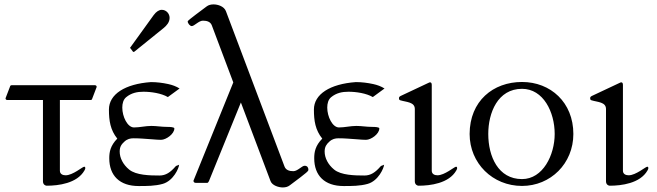

<svg xmlns="http://www.w3.org/2000/svg" viewBox="-20 -823 2957 864"><path d="M32.2 -439.5C27.3 -439.5 25.9 -436.5 24.4 -431.6L4.9 -380.9C4.9 -376 7.8 -373 12.7 -373H173.3V-7.3C173.3 7.8 184.1 12.7 190.4 12.7C242.2 12.7 326.7 2.4 359.9 -55.7C363.3 -61 363.8 -64.5 363.8 -66.4C363.8 -68.4 363.8 -72.8 358.9 -72.8C351.6 -72.8 307.6 -34.2 275.4 -34.2C263.2 -34.2 249.5 -39.1 249.5 -54.7V-373H387.7C389.6 -373 393.1 -374 393.6 -375.5L415 -431.6C415 -436.5 412.1 -439.5 407.2 -439.5Z M578.1 -590.8C579.1 -589.8 579.1 -589.4 581.5 -589.4C583 -589.4 583.5 -589.8 585 -590.8L716.3 -696.8C729.5 -707.5 743.2 -722.7 743.2 -742.7C743.2 -761.7 728 -778.8 708 -778.8C696.3 -778.8 683.6 -771.5 671.4 -754.9L567.4 -610.8C566.4 -609.9 565.4 -608.9 565.4 -607.9C565.4 -606.9 566.4 -606 567.4 -605ZM659.2 -453.6C542.5 -445.3 470.2 -398.9 470.2 -330.1C470.2 -279.8 476.6 -237.8 507.8 -199.2C476.6 -167.5 471.7 -138.7 471.7 -110.8C471.7 -33.2 518.1 14.2 604 14.2C640.1 14.2 678.2 14.2 712.4 4.4C760.3 -9.3 785.2 -66.4 786.1 -82C783.2 -79.1 773.4 -78.1 770.5 -74.7C747.1 -47.4 726.1 -33.2 697.8 -33.2C654.8 -33.2 592.3 -34.2 561 -60.1C533.7 -82.5 518.6 -112.3 518.6 -141.1C518.6 -163.1 527.3 -174.3 539.6 -185.5C552.7 -197.8 566.4 -200.7 581.1 -200.7C612.8 -200.7 629.9 -198.2 669.4 -195.8C681.2 -194.8 692.9 -193.8 704.6 -193.8C727.5 -193.8 764.6 -220.2 764.6 -245.1C764.6 -251 746.1 -252 731.9 -252C707 -252 684.6 -256.3 661.1 -256.3C633.8 -256.3 609.4 -249.5 583 -249.5C553.7 -249.5 530.3 -297.9 530.3 -338.9C530.3 -357.9 535.2 -375 547.4 -385.3C570.8 -404.8 597.2 -410.2 625.5 -410.2C660.6 -410.2 706.1 -403.3 735.4 -386.2L788.1 -424.8C772 -434.6 756.8 -440.4 736.8 -444.8C711.9 -450.2 685.5 -453.6 659.2 -453.6Z M996.6 -772.9C988.3 -794.4 960.9 -803.2 940.9 -803.2C929.7 -803.2 918.5 -800.8 909.7 -793.9C825.7 -731.4 824.7 -729 824.7 -726.6C824.7 -717.8 835 -705.6 842.8 -705.6C854.5 -705.6 874.5 -730 893.1 -730C910.6 -730 926.8 -725.6 933.1 -709L1029.8 -452.1L850.6 -9.8C850.6 -3.4 854.5 0 862.3 0H912.6C916.5 0 919.4 -6.8 920.4 -8.3L1064 -361.8L1197.3 -8.3C1204.6 11.7 1233.9 20.5 1252.4 20.5C1263.7 20.5 1274.9 18.1 1283.7 11.2C1367.7 -51.3 1367.7 -53.2 1367.7 -59.6C1367.7 -68.4 1363.3 -77.1 1350.6 -77.1C1338.9 -77.1 1318.8 -52.7 1300.3 -52.7C1282.7 -52.7 1266.6 -57.1 1260.3 -73.7Z M1581.5 -453.6C1464.8 -445.3 1392.6 -398.9 1392.6 -330.1C1392.6 -279.8 1398.9 -237.8 1430.2 -199.2C1398.9 -167.5 1394 -138.7 1394 -110.8C1394 -33.2 1440.4 14.2 1526.4 14.2C1562.5 14.2 1600.6 14.2 1634.8 4.4C1682.6 -9.3 1707.5 -66.4 1708.5 -82C1705.6 -79.1 1695.8 -78.1 1692.9 -74.7C1669.4 -47.4 1648.4 -33.2 1620.1 -33.2C1577.1 -33.2 1514.6 -34.2 1483.4 -60.1C1456.1 -82.5 1440.9 -112.3 1440.9 -141.1C1440.9 -163.1 1449.7 -174.3 1461.9 -185.5C1475.1 -197.8 1488.8 -200.7 1503.4 -200.7C1535.2 -200.7 1552.2 -198.2 1591.8 -195.8C1603.5 -194.8 1615.2 -193.8 1627 -193.8C1649.9 -193.8 1687 -220.2 1687 -245.1C1687 -251 1668.5 -252 1654.3 -252C1629.4 -252 1606.9 -256.3 1583.5 -256.3C1556.2 -256.3 1531.7 -249.5 1505.4 -249.5C1476.1 -249.5 1452.6 -297.9 1452.6 -338.9C1452.6 -357.9 1457.5 -375 1469.7 -385.3C1493.2 -404.8 1519.5 -410.2 1547.9 -410.2C1583 -410.2 1628.4 -403.3 1657.7 -386.2L1710.4 -424.8C1694.3 -434.6 1679.2 -440.4 1659.2 -444.8C1634.3 -450.2 1607.9 -453.6 1581.5 -453.6Z M2033.2 -55.7C2036.6 -61 2037.1 -64.5 2037.1 -66.4C2037.1 -68.4 2037.1 -72.8 2032.2 -72.8C2024.9 -72.8 1981 -34.2 1948.7 -34.2C1936.5 -34.2 1922.9 -39.1 1922.9 -54.7V-440.9C1922.9 -449.2 1919.9 -452.6 1914.6 -452.6C1913.1 -452.6 1909.7 -450.7 1907.2 -449.7L1782.7 -391.1C1776.9 -388.2 1775.4 -384.8 1775.4 -381.3C1775.4 -374 1777.8 -373 1781.7 -371.6C1808.6 -363.3 1846.7 -364.3 1846.7 -332.5V-7.3C1846.7 7.8 1857.4 12.7 1863.8 12.7C1915.5 12.7 2000 2.4 2033.2 -55.7Z M2329.1 13.7C2457.5 13.7 2560.1 -86.9 2560.1 -220.2C2560.1 -362.3 2457.5 -454.1 2329.1 -454.1C2199.2 -454.1 2093.8 -368.7 2093.3 -220.2C2093.3 -88.4 2196.8 13.7 2329.1 13.7ZM2476.1 -220.2C2476.1 -125.5 2423.3 -17.1 2329.1 -17.1C2221.7 -17.1 2177.2 -119.1 2177.2 -220.2C2177.2 -315.4 2219.7 -423.3 2329.1 -423.3C2425.3 -423.3 2476.1 -318.4 2476.1 -220.2Z M2893.6 -55.7C2897 -61 2897.5 -64.5 2897.5 -66.4C2897.5 -68.4 2897.5 -72.8 2892.6 -72.8C2885.3 -72.8 2841.3 -34.2 2809.1 -34.2C2796.9 -34.2 2783.2 -39.1 2783.2 -54.7V-440.9C2783.2 -449.2 2780.3 -452.6 2774.9 -452.6C2773.4 -452.6 2770 -450.7 2767.6 -449.7L2643.1 -391.1C2637.2 -388.2 2635.7 -384.8 2635.7 -381.3C2635.7 -374 2638.2 -373 2642.1 -371.6C2668.9 -363.3 2707 -364.3 2707 -332.5V-7.3C2707 7.8 2717.8 12.7 2724.1 12.7C2775.9 12.7 2860.4 2.4 2893.6 -55.7Z"/></svg>

Font: Cardo
Style: Italic
Weight: 400
Designer: David J. Perry
Foundry: David J. Perry
Version: Version 0.99